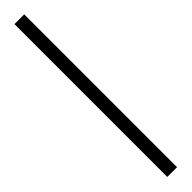

<svg xmlns="http://www.w3.org/2000/svg" viewBox="23 -170 367 367"><g transform="rotate(45 206.5 13.0)"><path d="M412.6 0V26.4H-0.5V0Z"/></g></svg>

Font: Vazirmatn RD FD Thin
Style: Regular
Weight: 100
Designer: Saber Rastikerdar
Foundry: Saber Rastikerdar
Version: Version 33.003